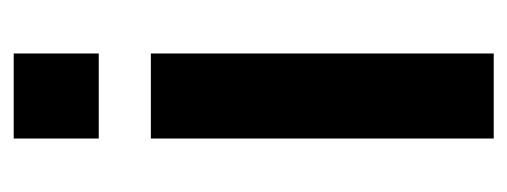

<svg xmlns="http://www.w3.org/2000/svg" viewBox="-250 -490 740 280"><g transform="rotate(-90 120.0 -350.0)"><path d="M182 -576H58V-700H182ZM182 0H58V-500H182Z"/></g></svg>

Font: Cabin
Style: Bold
Weight: 700
Designer: Pablo Impallari
Foundry: Pablo Impallari. www.impallari.com Igino Marini. www.ikern.com
Version: Version 1.005